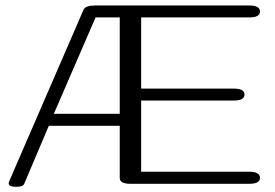

<svg xmlns="http://www.w3.org/2000/svg" viewBox="-20 -683 1023 714"><path d="M40.5 11.7Q12.2 11.7 12.2 -1.5Q12.2 -2.9 14.2 -8.8L290.5 -646.5Q297.4 -662.6 334 -662.6H907.2Q946.8 -662.6 946.8 -640.1Q946.8 -618.2 907.2 -618.2H504.9V-353.5H849.1Q889.2 -353.5 889.2 -331.5Q889.2 -309.1 849.1 -309.1H504.9V-44.4H907.2Q946.8 -44.4 946.8 -21.5Q946.8 0.5 907.2 0.5H464.8Q425.3 0.5 425.3 -21.5V-215.3H161.6L69.8 1Q64.9 11.7 40.5 11.7ZM425.3 -259.8V-618.2H335.4L180.2 -259.8Z"/></svg>

Font: Gayathri
Style: Regular
Weight: 400
Designer: Binoy Dominic <binoy.domenic@gmail.com>
Foundry: SMC
Version: Version 1.000